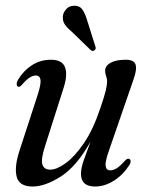

<svg xmlns="http://www.w3.org/2000/svg" viewBox="-20 -655 519 683"><path d="M438.5 -90Q444 -89 444.5 -82.2Q445 -75.5 440 -67.5Q417.5 -32.5 384.8 -12Q352 8.5 318 8.5Q268 8.5 268 -37Q268 -56.5 278.2 -85.8Q288.5 -115 302 -151Q252.5 -63 196.5 -27.2Q140.5 8.5 96 8.5Q47.5 8.5 39 -27.5Q30.5 -63.5 50.5 -122.5L114 -317.5Q126.5 -356.5 124 -371.5Q121.5 -386.5 107.5 -386.5Q97.5 -386.5 85.8 -379.2Q74 -372 57.5 -353Q50 -344.5 45.5 -346.5Q40.5 -347 39.5 -353.8Q38.5 -360.5 44 -371Q63 -403 93.2 -422.8Q123.5 -442.5 161 -442.5Q201 -442.5 211.2 -416Q221.5 -389.5 206 -341.5L140 -134.5Q125 -88 130.8 -69.8Q136.5 -51.5 159 -51.5Q182 -51.5 214 -74.8Q246 -98 278.8 -146.2Q311.5 -194.5 336.5 -269Q351.5 -312.5 356.2 -333Q361 -353.5 361 -365Q361 -376 357.5 -384.2Q354 -392.5 354 -403.5Q354 -421 373.5 -431.8Q393 -442.5 427 -442.5Q456.5 -442.5 462.2 -425.5Q468 -408.5 454.5 -371L368.5 -122Q353.5 -80.5 355.8 -64.8Q358 -49 372.5 -49Q382.5 -49 394.8 -56.2Q407 -63.5 426 -85Q433.5 -92 438.5 -90ZM288.5 -587.5 319 -490.5Q323 -481.5 316.5 -476.5Q310 -471 303 -476.5L235.5 -542Q218.5 -556 210 -569Q201.5 -582 204 -600Q206 -612.5 216.5 -623.5Q227 -634.5 243.5 -634.5Q261.5 -635.5 271.5 -623Q281.5 -610.5 288.5 -587.5Z"/></svg>

Font: Fraunces 144pt Soft
Style: Italic
Weight: 400
Italic angle: -16°
Version: Version 1.000;[b76b70a41]